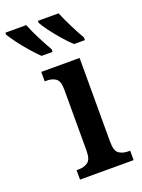

<svg xmlns="http://www.w3.org/2000/svg" viewBox="-222 -832 665 899"><g transform="rotate(-20 110.0 -383.0)"><path d="M16 0V-47H26Q53 -47 72 -60Q91 -73 91 -116V-422Q91 -464 73 -476.5Q55 -489 29 -489H18V-536H209V-118Q209 -73 227.5 -60Q246 -47 273 -47H283V0ZM207 -606Q187 -624 162 -652.5Q137 -681 115.5 -710Q94 -739 85 -756V-766H188Q202 -732 222.5 -691Q243 -650 261 -619V-606ZM45 -606Q26 -624 1 -652.5Q-24 -681 -45.5 -710Q-67 -739 -77 -756V-766H27Q40 -732 61 -691Q82 -650 100 -619V-606Z"/></g></svg>

Font: Noto Serif Condensed SemiBold
Style: Regular
Weight: 600
Width: 3
Designer: Monotype Design Team
Foundry: Monotype Imaging Inc.
Version: Version 2.013